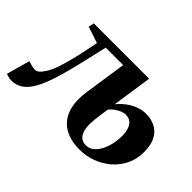

<svg xmlns="http://www.w3.org/2000/svg" viewBox="-129 -770 1031 1031"><g transform="rotate(45 386.0 -255.0)"><path d="M402.5 -475.5H240Q220.5 -389.5 202.5 -313.5Q184.5 -237.5 165.5 -176.8Q146.5 -116 124.5 -75Q100.5 -31.5 71.8 -11.8Q43 8 7.5 8Q0 8 -9 6.5Q-18 5 -25.5 2.5Q-33 0 -35.5 -2L1.5 -134.5Q6 -132.5 16 -129.8Q26 -127 37 -124.8Q48 -122.5 55 -122.5Q61 -122.5 66.5 -124.8Q72 -127 78 -131.8Q84 -136.5 90 -144Q96 -151.5 102.5 -161.5Q117.5 -183 130.2 -218.8Q143 -254.5 153.8 -297Q164.5 -339.5 173.5 -382Q182.5 -424.5 189.5 -459.5L96 -490.5L102.5 -522.5H523ZM526 11.5Q479 11.5 440 -2.5Q401 -16.5 374.5 -46.2Q348 -76 337.5 -123.2Q327 -170.5 337 -237L373.5 -482L425.5 -503L523 -522.5L489 -294.5Q505.5 -315.5 529.5 -334.5Q553.5 -353.5 583 -365.8Q612.5 -378 645 -378Q683 -378 714.2 -362.5Q745.5 -347 764 -313Q782.5 -279 782.5 -223.5Q782.5 -172 761.8 -128.8Q741 -85.5 705.2 -54.2Q669.5 -23 623.5 -5.8Q577.5 11.5 526 11.5ZM534 -29Q566 -29 589.2 -53.5Q612.5 -78 625.2 -118Q638 -158 638 -204.5Q638 -247.5 621 -272.5Q604 -297.5 570.5 -297.5Q557 -297.5 541 -291Q525 -284.5 510.2 -273.8Q495.5 -263 484 -249.5Q480.5 -230.5 477.5 -209.5Q474.5 -188.5 471.5 -162.5Q466 -114 473 -84.5Q480 -55 496.2 -42Q512.5 -29 534 -29Z"/></g></svg>

Font: Merriweather 96pt ExtraBold
Style: Italic
Weight: 800
Italic angle: -7.8°
Version: Version 2.101